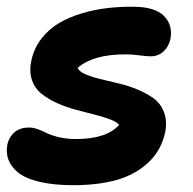

<svg xmlns="http://www.w3.org/2000/svg" viewBox="-24 -539 571 569"><path d="M193.8 9.8Q134.8 9.8 92.8 -0.2Q50.8 -10.3 29.5 -27.8Q8.3 -45.4 0.7 -66.4Q-6.8 -87.4 -2 -111.8Q3.4 -134.3 19.8 -147.7Q36.1 -161.1 62 -161.1Q74.7 -161.1 89.1 -155.8Q103.5 -150.4 116 -144Q128.4 -137.7 151.1 -132.3Q173.8 -127 201.2 -127Q291.5 -127 329.1 -168.9Q322.3 -177.7 302.2 -185.3Q282.2 -192.9 256.8 -199.2Q231.4 -205.6 202.1 -213.4Q172.9 -221.2 146.5 -232.9Q120.1 -244.6 99.9 -260.5Q79.6 -276.4 70.8 -301.5Q62 -326.7 68.8 -358.9Q76.2 -395 98.1 -423.6Q120.1 -452.1 149.9 -470Q179.7 -487.8 218 -499.3Q256.3 -510.7 294.4 -515.1Q332.5 -519.5 372.1 -519Q435.5 -518.6 462.2 -491.5Q488.8 -464.4 481 -422.9Q475.6 -399.9 460 -386Q444.3 -372.1 422.9 -372.1Q409.7 -372.1 388.9 -375Q368.2 -377.9 347.2 -377.9Q252 -377.9 206.1 -337.9Q210.4 -327.1 229 -319.1Q247.6 -311 272.5 -304.9Q297.4 -298.8 326.7 -292Q356 -285.2 383.1 -273.9Q410.2 -262.7 431.2 -247.6Q452.1 -232.4 461.9 -206.8Q471.7 -181.2 465.8 -147.9Q454.1 -93.3 415.3 -57.1Q376.5 -21 321.3 -5.6Q266.1 9.8 193.8 9.8Z"/></svg>

Font: Shantell Sans Normal
Style: Bold Italic
Weight: 700
Italic angle: -11.31°
Designer: Stephen Nixon, Anya Danilova, Shantell Martin
Foundry: Arrow Type
Version: Version 1.006;[559af2be0]